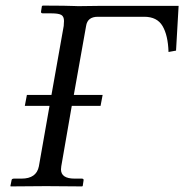

<svg xmlns="http://www.w3.org/2000/svg" viewBox="-20 -666 659 687"><path d="M259.8 -644 337.9 -645H619.1L609.9 -484.9L583 -480Q581.1 -540 561.5 -573Q542 -606 496.1 -606H330.1Q293 -606 288.1 -573.2L244.1 -326.2H347.2L339.8 -287.1H236.8L199.2 -70.8Q199.2 -68.8 198.7 -64.9Q198.2 -61 198.2 -60.1Q198.2 -26.9 247.1 -26.9H272.9Q280.8 -26.9 278.8 -19L275.9 0L272.9 1Q181.2 0 145 0L19 1L17.1 0L21 -19Q21 -26.9 29.8 -26.9H57.1Q110.4 -26.9 119.1 -70.8L157.2 -287.1H68.8L76.2 -326.2H164.1L208 -573.2Q208 -577.1 208.5 -583Q209 -588.9 209 -590.8Q209 -606.9 199.5 -612.5Q189.9 -618.2 164.1 -618.2H133.8Q125 -618.2 127 -626L129.9 -644L132.8 -646Q176.8 -646 206.3 -645.5Q235.8 -645 245.8 -644.5Q255.9 -644 259.8 -644Z"/></svg>

Font: Linux Libertine
Style: Italic
Weight: 400
Italic angle: -12°
Designer: Philipp H. Poll
Foundry: Philipp H. Poll
Version: Version 5.1.6 ; ttfautohint (v0.9)